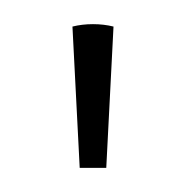

<svg xmlns="http://www.w3.org/2000/svg" viewBox="-20 -749 154 159"><path d="M40 -727 46 -610H68L74 -727Q66 -729 57 -729Q48 -729 40 -727Z"/></svg>

Font: Arima Thin
Style: Regular
Weight: 100
Designer: Joana Correia and Natanael Gama
Foundry: NDISCOVER
Version: Version 1.101;gftools[0.9.23]